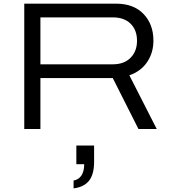

<svg xmlns="http://www.w3.org/2000/svg" viewBox="-20 -706 934 1051"><path d="M112.8 0V-686H615.2Q711.4 -686 765.6 -629.6Q819.8 -573.2 819.8 -483.9Q819.8 -417 785.4 -366.2Q751 -315.4 688 -293.9L837.9 0H737.8L597.2 -278.8H201.2V0ZM201.2 -354H598.1Q659.2 -354 694.6 -389.6Q730 -425.3 730 -482.9Q730 -541.5 694.8 -576.2Q659.7 -610.8 598.1 -610.8H201.2ZM382.8 325.2V282.2Q411.1 277.3 426 254.2Q440.9 231 440.9 192.9H397.9V90.8H495.1V180.2Q495.1 247.6 467.8 282.7Q440.4 317.9 382.8 325.2Z"/></svg>

Font: Archivo Expanded Light
Style: Regular
Weight: 300
Width: 7
Designer: Hector Gatti
Foundry: Omnibus-Type
Version: Version 2.001